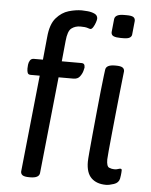

<svg xmlns="http://www.w3.org/2000/svg" viewBox="-54 -801 671 852"><g transform="rotate(5 281.5 -375.0)"><path d="M276 -756Q284 -756 301.5 -754.5Q319 -753 333 -746.5Q347 -740 347 -725Q347 -720 343 -708Q339 -696 333 -686.5Q327 -677 321 -677Q318 -677 308 -680.5Q298 -684 276 -684Q253 -684 236.5 -671.5Q220 -659 216 -614L207 -523H294Q303 -523 306.5 -518.5Q310 -514 310 -504Q310 -502 306.5 -489Q303 -476 293.5 -463.5Q284 -451 265 -451H199L154 -20Q151 2 112 2H108Q87 2 78.5 -3.5Q70 -9 70 -20L115 -451H75Q64 -451 61 -458.5Q58 -466 58 -478Q58 -484 59 -494.5Q60 -505 65.5 -514Q71 -523 83 -523H123L133 -624Q138 -682 162.5 -710Q187 -738 218 -747Q249 -756 276 -756ZM448 -525Q469 -525 477.5 -519.5Q486 -514 486 -503Q486 -503 483 -476.5Q480 -450 475.5 -407.5Q471 -365 466 -316.5Q461 -268 456.5 -223Q452 -178 449 -146Q446 -114 446 -107Q446 -76 457.5 -71Q469 -66 481 -66Q490 -66 497 -68.5Q504 -71 508 -71Q514 -71 514 -64Q514 -63 513.5 -53.5Q513 -44 510 -27Q506 -8 485 -1Q464 6 450 6Q408 6 384.5 -17Q361 -40 361 -89Q361 -99 364 -133Q367 -167 371.5 -214Q376 -261 381 -311.5Q386 -362 390.5 -405.5Q395 -449 398.5 -476Q402 -503 402 -503Q405 -525 444 -525ZM476 -752Q497 -752 505.5 -747Q514 -742 514 -730L508 -671Q508 -661 499.5 -655Q491 -649 470 -649H458Q438 -649 427 -653.5Q416 -658 416 -671L422 -730Q425 -752 464 -752Z"/></g></svg>

Font: Asap VF Beta
Style: Italic
Weight: 400
Italic angle: -6°
Designer: Pablo Cosgaya
Foundry: Pablo Cosgaya
Version: Version 1.007